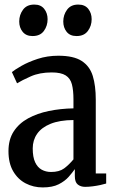

<svg xmlns="http://www.w3.org/2000/svg" viewBox="-20 -808 494 839"><path d="M166.5 11Q126 11 92 -6.8Q58 -24.5 37.5 -59.8Q17 -95 17 -147.5Q17 -198.5 40 -233.8Q63 -269 102.8 -290.8Q142.5 -312.5 193.5 -323Q244.5 -333.5 301 -334.5V-374Q301 -413.5 294.2 -439.5Q287.5 -465.5 267 -478.5Q246.5 -491.5 206 -491.5Q153 -491.5 114.2 -474.2Q75.5 -457 54.5 -444L32 -493Q44 -503 73.5 -520Q103 -537 145 -550.8Q187 -564.5 235 -564.5Q302 -564.5 337.2 -541.5Q372.5 -518.5 385.5 -475.8Q398.5 -433 398.5 -373V-50H444V-6Q434.5 -3 418.5 0.5Q402.5 4 385 6.2Q367.5 8.5 352 8.5Q332.5 8.5 319.8 -1.8Q307 -12 307 -38.5V-69Q296.5 -54 280 -35.2Q263.5 -16.5 236.5 -2.8Q209.5 11 166.5 11ZM203 -56.5Q239 -56.5 260 -72Q281 -87.5 301 -111.5V-283.5Q240.5 -283 201 -267Q161.5 -251 142.2 -223.2Q123 -195.5 123 -159.5Q123 -121.5 133.5 -99Q144 -76.5 162.2 -66.5Q180.5 -56.5 203 -56.5ZM121.5 -650.5Q94 -650.5 79 -669Q64 -687.5 64 -714Q64 -743 80.5 -765.5Q97 -788 129.5 -788H130.5Q158.5 -788 173.2 -769.2Q188 -750.5 188 -724Q188 -695 171.8 -672.8Q155.5 -650.5 122.5 -650.5ZM314 -650.5Q286 -650.5 271.2 -669Q256.5 -687.5 256.5 -714Q256.5 -743 273 -765.5Q289.5 -788 321.5 -788H322.5Q351 -788 365.8 -769.2Q380.5 -750.5 380.5 -724Q380.5 -695 364 -672.8Q347.5 -650.5 315 -650.5Z"/></svg>

Font: Merriweather 24pt SemiCondensed
Style: Regular
Weight: 400
Width: 4
Designer: Eben Sorkin
Foundry: Eben Sorkin
Version: Version 2.100